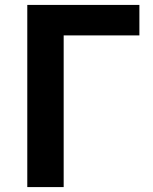

<svg xmlns="http://www.w3.org/2000/svg" viewBox="-20 -761 624 781"><path d="M91 0V-741H547V-617H239V0Z"/></svg>

Font: Noto Sans SC
Style: Bold
Weight: 700
Designer: Ryoko NISHIZUKA  (kana, bopomofo & ideographs); Paul D. Hunt (Latin, Greek & Cyrillic); Sandoll Communications , Soo-you
Foundry: Adobe
Version: Version 2.004-H2;hotconv 1.0.118;makeotfexe 2.5.65603